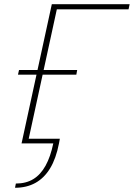

<svg xmlns="http://www.w3.org/2000/svg" viewBox="-20 -678 633 908"><path d="M82 0 225 -658H254L111 0ZM233 -634 238 -658H593L588 -634ZM65 -325 70 -347H345L341 -325ZM51 210 55 190Q103 190 137.5 169Q172 148 195.5 105.5Q219 63 232 0H99L103 -22H263L259 0Q245 72 217 118Q189 164 147.5 187Q106 210 51 210Z"/></svg>

Font: Ysabeau Office Thin
Style: Italic
Weight: 250
Italic angle: -12°
Designer: Christian Thalmann (Catharsis Fonts)
Version: Version 2.001;gftools[0.9.30]; featfreeze: tnum,lnum,ss02